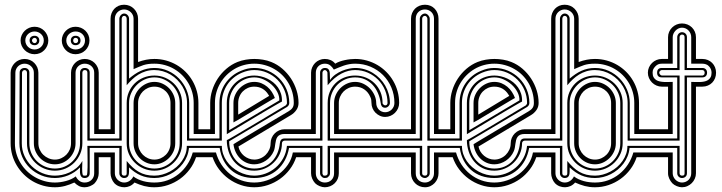

<svg xmlns="http://www.w3.org/2000/svg" viewBox="-20 -791 3050 811"><path d="M211.9 0Q186.3 0 162.5 -6.7Q138.7 -13.4 117.9 -25.5Q97.2 -37.6 80.1 -54.7Q63 -71.8 50.7 -92.4Q38.3 -113 31.6 -136.7Q24.9 -160.4 24.9 -186V-483.9Q24.9 -495.8 29.7 -506.5Q34.4 -517.1 42.5 -525Q50.5 -533 61.3 -537.5Q72 -542 84 -542Q95.9 -542 106.6 -537.5Q117.2 -533 125 -525Q132.8 -517.1 137.5 -506.5Q142.1 -495.8 142.1 -483.9V-186Q142.1 -171.6 147.7 -159.1Q153.3 -146.5 162.8 -137.2Q172.4 -127.9 185.1 -122.4Q197.8 -116.9 211.9 -116.9Q226.1 -116.9 238.5 -122.6Q251 -128.2 260.3 -137.6Q269.5 -147 274.8 -159.5Q280 -172.1 280 -186V-483.9Q280 -495.8 284.5 -506.5Q289.1 -517.1 297 -525Q304.9 -533 315.4 -537.5Q325.9 -542 337.9 -542Q349.9 -542 360.6 -537.6Q371.3 -533.2 379.4 -525.4Q387.5 -517.6 392.2 -507Q397 -496.3 397 -483.9V-245.1H424.6V-225.1H377.9V-483.9Q377.9 -492.7 374.8 -499.6Q371.6 -506.6 366.2 -511.6Q360.8 -516.6 353.5 -519.3Q346.2 -522 337.9 -522Q330.1 -522 323 -519.2Q315.9 -516.4 310.5 -511.2Q305.2 -506.1 302.1 -499.1Q299.1 -492.2 299.1 -483.9V-186Q299.1 -168.5 292.4 -152.2Q285.6 -136 273.9 -123.8Q262.2 -111.6 246.2 -104.2Q230.2 -96.9 211.9 -96.9Q193.4 -96.9 177.1 -104.1Q160.9 -111.3 148.9 -123.5Q137 -135.7 130 -151.9Q123 -168 123 -186V-483.9Q123 -492.2 119.9 -499.1Q116.7 -506.1 111.3 -511.2Q106 -516.4 98.9 -519.2Q91.8 -522 84 -522Q76.2 -522 69.1 -519.2Q62 -516.4 56.6 -511.2Q51.3 -506.1 48.1 -499.1Q44.9 -492.2 44.9 -483.9L43 -186Q43 -163.1 49.2 -142Q55.4 -120.8 66.7 -102.3Q77.9 -83.7 93.5 -68.6Q109.1 -53.5 127.9 -42.7Q146.7 -32 168 -26Q189.2 -20 211.9 -20Q222.9 -20 234.7 -21.6Q246.6 -23.2 258.3 -26.4Q270 -29.5 280.8 -34.4Q291.5 -39.3 300 -45.9Q306.2 -33.9 315.3 -27Q324.5 -20 337.9 -20Q346.2 -20 353.5 -22.8Q360.8 -25.6 366.2 -30.8Q371.6 -35.9 374.8 -43.1Q377.9 -50.3 377.9 -59.1V-147H424.6V-127H397V-59.1Q397 -47.6 392.2 -36.5Q387.5 -25.4 379.9 -17.1Q376.2 -13.4 371.2 -10.3Q366.2 -7.1 360.6 -4.8Q355 -2.4 349.1 -1.2Q343.3 0 337.9 0Q323.7 0 313.7 -5.1Q303.7 -10.3 293.9 -20Q283.9 -15.6 274.2 -11.8Q264.4 -8.1 254.5 -5.5Q244.6 -2.9 234.1 -1.5Q223.6 0 211.9 0ZM211.9 -39.1Q181.2 -39.1 153.9 -50.4Q126.7 -61.8 106.2 -81.5Q85.7 -101.3 73.9 -128.2Q62 -155 62 -186L63 -483.9Q63 -493.9 69 -498.9Q75 -503.9 84 -503.9Q93 -503.9 98.5 -498.5Q104 -493.2 104 -483.9V-186Q104 -163.6 112.5 -144Q121.1 -124.5 135.9 -110.1Q150.6 -95.7 170.3 -87.4Q189.9 -79.1 211.9 -79.1Q234.1 -79.1 253.4 -87.5Q272.7 -95.9 287.1 -110.5Q301.5 -125 309.8 -144.4Q318.1 -163.8 318.1 -186V-483.9Q318.1 -493.2 323.5 -498.5Q328.9 -503.9 337.9 -503.9Q347.2 -503.9 353 -498.9Q358.9 -493.9 358.9 -483.9V-206.1H424.6V-197H349.1V-483.9Q349.1 -495.1 337.9 -495.1Q333.5 -495.1 330.7 -491.8Q327.9 -488.5 327.9 -483.9V-186Q327.9 -162.1 318.7 -141Q309.6 -119.9 293.8 -104.1Q278.1 -88.4 257 -79.2Q235.8 -70.1 211.9 -70.1Q188 -70.1 166.5 -79.1Q145 -88.1 128.9 -103.8Q112.8 -119.4 103.4 -140.5Q94 -161.6 94 -186V-483.9Q94 -488.5 91.3 -491.8Q88.6 -495.1 84 -495.1Q79.3 -495.1 76.2 -491.5Q73 -487.8 73 -483.9L72 -186Q72 -157.2 83.5 -132.2Q95 -107.2 114.3 -88.7Q133.5 -70.3 158.8 -59.7Q184.1 -49.1 211.9 -49.1Q225.1 -49.1 241.1 -52.1Q257.1 -55.2 272.9 -62.4Q288.8 -69.6 303.3 -81.5Q317.9 -93.5 327.9 -111.1Q327.9 -104.7 327.5 -96.6Q327.1 -88.4 327 -80.2Q326.9 -72 327.5 -64.3Q328.1 -56.6 330.1 -51Q332.3 -49.6 334 -49.3Q335.7 -49.1 337.9 -49.1Q340.3 -49.1 342.5 -49.3Q344.7 -49.6 346.9 -51Q348.1 -54.4 348.9 -63.5Q349.6 -72.5 349.9 -84.5Q350.1 -96.4 350 -110Q349.9 -123.5 349.7 -136.2Q349.6 -148.9 349.4 -159.2Q349.1 -169.4 349.1 -175H424.6V-166H358.9V-59.1Q358.9 -50 353 -44.6Q347.2 -39.1 337.9 -39.1Q328.6 -39.1 324.3 -43.8Q320.1 -48.6 318.7 -55.5Q317.4 -62.5 317.7 -70.3Q318.1 -78.1 318.1 -84Q307.1 -72.8 294.4 -64.3Q281.7 -55.9 268.1 -50.3Q254.4 -44.7 240.1 -41.9Q225.8 -39.1 211.9 -39.1ZM357.9 -620.1Q357.9 -607.7 353.3 -597Q348.6 -586.4 340.6 -578.6Q332.5 -570.8 321.8 -566.4Q311 -562 299.1 -562Q287.1 -562 276.5 -566.5Q265.9 -571 258.1 -579Q250.2 -586.9 245.6 -597.4Q241 -607.9 241 -620.1Q241 -632.1 245.6 -642.6Q250.2 -653.1 258.1 -661Q265.9 -668.9 276.5 -673.5Q287.1 -678 299.1 -678Q311 -678 321.8 -673.6Q332.5 -669.2 340.6 -661.4Q348.6 -653.6 353.3 -643.1Q357.9 -632.6 357.9 -620.1ZM184.1 -620.1Q184.1 -607.9 179.4 -597.4Q174.8 -586.9 167 -579Q159.2 -571 148.6 -566.5Q137.9 -562 126 -562Q114 -562 103.3 -566.5Q92.5 -571 84.5 -579Q76.4 -586.9 71.7 -597.4Q66.9 -607.9 66.9 -620.1Q66.9 -632.1 71.7 -642.6Q76.4 -653.1 84.5 -661Q92.5 -668.9 103.3 -673.5Q114 -678 126 -678Q137.9 -678 148.6 -673.5Q159.2 -668.9 167 -661Q174.8 -653.1 179.4 -642.6Q184.1 -632.1 184.1 -620.1ZM339.1 -620.1Q339.1 -628.7 335.9 -635.6Q332.8 -642.6 327.3 -647.6Q321.8 -652.6 314.6 -655.3Q307.4 -658 299.1 -658Q291.3 -658 284.2 -655.2Q277.1 -652.3 271.7 -647.3Q266.4 -642.3 263.2 -635.4Q260 -628.4 260 -620.1Q260 -611.8 263.2 -604.9Q266.4 -597.9 271.7 -592.8Q277.1 -587.6 284.2 -584.8Q291.3 -582 299.1 -582Q307.4 -582 314.6 -584.7Q321.8 -587.4 327.3 -592.4Q332.8 -597.4 335.9 -604.4Q339.1 -611.3 339.1 -620.1ZM165 -620.1Q165 -628.4 161.9 -635.4Q158.7 -642.3 153.3 -647.3Q147.9 -652.3 140.9 -655.2Q133.8 -658 126 -658Q118.2 -658 111.1 -655.2Q104 -652.3 98.6 -647.3Q93.3 -642.3 90.1 -635.4Q86.9 -628.4 86.9 -620.1Q86.9 -611.8 90.1 -604.9Q93.3 -597.9 98.6 -592.8Q104 -587.6 111.1 -584.8Q118.2 -582 126 -582Q133.8 -582 140.9 -584.8Q147.9 -587.6 153.3 -592.8Q158.7 -597.9 161.9 -604.9Q165 -611.8 165 -620.1ZM320.1 -620.1Q320.1 -610.1 314.1 -605.1Q308.1 -600.1 299.1 -600.1Q290 -600.1 284.5 -605.5Q279.1 -610.8 279.1 -620.1Q279.1 -629.2 284.5 -634.5Q290 -639.9 299.1 -639.9Q308.1 -639.9 314.1 -634.9Q320.1 -629.9 320.1 -620.1ZM146 -620.1Q146 -610.8 140.5 -605.5Q135 -600.1 126 -600.1Q116.9 -600.1 111 -605.1Q105 -610.1 105 -620.1Q105 -629.9 111 -634.9Q116.9 -639.9 126 -639.9Q135 -639.9 140.5 -634.5Q146 -629.2 146 -620.1ZM310.1 -620.1Q310.1 -625.2 307.1 -628.2Q304.2 -631.1 299.1 -631.1Q294.4 -631.1 291.7 -627.8Q289.1 -624.5 289.1 -620.1Q289.1 -615.5 291.7 -612.2Q294.4 -608.9 299.1 -608.9Q304.2 -608.9 307.1 -611.8Q310.1 -614.7 310.1 -620.1ZM136 -620.1Q136 -624.5 133.3 -627.8Q130.6 -631.1 126 -631.1Q121.6 -631.1 118.3 -627.4Q115 -623.8 115 -620.1Q115 -616.2 118.3 -612.5Q121.6 -608.9 126 -608.9Q130.6 -608.9 133.3 -612.2Q136 -615.5 136 -620.1Z M749 -186Q749 -162.1 739.6 -141Q730.2 -119.9 714.2 -104.1Q698.2 -88.4 677 -79.2Q655.8 -70.1 632.1 -70.1Q608.2 -70.1 586.8 -79.1Q565.4 -88.1 549.6 -103.8Q533.7 -119.4 524.4 -140.5Q515.1 -161.6 515.1 -186V-356Q515.1 -380.9 524.2 -402Q533.2 -423.1 549 -438.7Q564.7 -454.3 586.1 -463.1Q607.4 -471.9 632.1 -471.9Q656 -471.9 677.2 -462.9Q698.5 -453.9 714.5 -438.2Q730.5 -422.6 739.7 -401.5Q749 -380.4 749 -356ZM739 -356Q739 -377.7 730.5 -397.3Q721.9 -417 707.3 -431.8Q692.6 -446.5 673.2 -455.3Q653.8 -464.1 632.1 -464.1Q610.4 -464.1 590.9 -455.2Q571.5 -446.3 556.9 -431.4Q542.2 -416.5 533.7 -397Q525.1 -377.4 525.1 -356V-186Q525.1 -163.8 533.6 -144.4Q542 -125 556.5 -110.5Q571 -95.9 590.5 -87.5Q609.9 -79.1 632.1 -79.1Q654.3 -79.1 673.7 -87.5Q693.1 -95.9 707.6 -110.5Q722.2 -125 730.6 -144.4Q739 -163.8 739 -186ZM720.2 -186Q720.2 -167.7 712.9 -151.5Q705.6 -135.3 693.4 -123.2Q681.2 -111.1 665.3 -104Q649.4 -96.9 632.1 -96.9Q613.8 -96.9 597.7 -104.1Q581.5 -111.3 569.7 -123.5Q557.9 -135.7 551 -151.9Q544.2 -168 544.2 -186V-356Q544.2 -374.3 551.5 -390.5Q558.8 -406.7 570.9 -418.8Q583 -430.9 598.9 -438Q614.7 -445.1 632.1 -445.1Q650.4 -445.1 666.5 -437.6Q682.6 -430.2 694.6 -417.8Q706.5 -405.5 713.4 -389.4Q720.2 -373.3 720.2 -356ZM700.2 -356Q700.2 -370.1 695.1 -382.8Q689.9 -395.5 680.8 -404.8Q671.6 -414.1 659.2 -419.6Q646.7 -425 632.1 -425Q617.9 -425 605.3 -419.6Q592.8 -414.1 583.5 -404.8Q574.2 -395.5 568.7 -382.8Q563.2 -370.1 563.2 -356V-186Q563.2 -171.6 568.7 -159.1Q574.2 -146.5 583.5 -137.2Q592.8 -127.9 605.3 -122.4Q617.9 -116.9 632.1 -116.9Q646.2 -116.9 658.7 -122.4Q671.1 -127.9 680.4 -137.2Q689.7 -146.5 694.9 -159.1Q700.2 -171.6 700.2 -186ZM798.1 -225.1V-356Q798.1 -378.9 792.2 -400.1Q786.4 -421.4 775.5 -439.8Q764.6 -458.3 749.5 -473.4Q734.4 -488.5 715.9 -499.4Q697.5 -510.3 676.3 -516.1Q655 -522 632.1 -522Q616.7 -522 606.1 -520.5Q595.5 -519 586.2 -516.1Q576.9 -513.2 567.3 -508.9Q557.6 -504.6 544.2 -499V-711.9Q544.2 -720.2 541 -727.3Q537.8 -734.4 532.3 -739.6Q526.9 -744.9 519.7 -747.9Q512.5 -751 504.2 -751Q495.8 -751 488.8 -747.9Q481.7 -744.9 476.4 -739.6Q471.2 -734.4 468.1 -727.3Q465.1 -720.2 465.1 -711.9V-225.1H395V-245.1H447V-711.9Q447 -724.4 451.2 -735.1Q455.3 -745.8 462.9 -753.9Q470.5 -762 481 -766.5Q491.5 -771 504.2 -771Q516.6 -771 527.3 -766.5Q538.1 -762 546 -753.9Q554 -745.8 558.6 -735.1Q563.2 -724.4 563.2 -711.9V-529.1Q579.8 -535.2 596.9 -538.6Q614 -542 632.1 -542Q657.7 -542 681.5 -535.4Q705.3 -528.8 726.1 -516.7Q746.8 -504.6 763.8 -487.7Q780.8 -470.7 792.8 -450Q804.9 -429.2 811.5 -405.4Q818.1 -381.6 818.1 -356V-245.1H870.1V-225.1ZM484.1 -206.1V-711.9Q484.1 -715.6 485.7 -719.5Q487.3 -723.4 490 -726.6Q492.7 -729.7 496.3 -731.8Q500 -733.9 504.2 -733.9Q508.5 -733.9 512.5 -732.1Q516.4 -730.2 519.2 -727.1Q522 -723.9 523.6 -720Q525.1 -716.1 525.1 -711.9V-459Q537.1 -469.2 549.3 -477.5Q561.5 -485.8 574.5 -491.7Q587.4 -497.6 601.7 -500.7Q616 -503.9 632.1 -503.9Q662.8 -503.9 689.7 -491.8Q716.6 -479.7 736.3 -459.2Q756.1 -438.7 767.6 -412Q779.1 -385.3 779.1 -356V-206.1H870.1V-197H770V-356Q770 -375 764.9 -392.7Q759.8 -410.4 750.5 -425.8Q741.2 -441.2 728.4 -454Q715.6 -466.8 700.3 -476Q685.1 -485.1 667.7 -490.1Q650.4 -495.1 632.1 -495.1Q612.5 -495.1 595.9 -490Q579.3 -484.9 565.1 -476.2Q550.8 -467.5 538.5 -455.8Q526.1 -444.1 515.1 -430.9V-711.9Q515.1 -716.6 512.3 -720.3Q509.5 -724.1 504.2 -724.1Q499.5 -724.1 496.8 -720Q494.1 -715.8 494.1 -711.9V-197H395V-206.1ZM870.1 -127H808.1Q798.8 -98.9 781.2 -75.6Q763.7 -52.2 740.4 -35.4Q717 -18.6 689.3 -9.3Q661.6 0 632.1 0Q620.1 0 609.6 -1.3Q599.1 -2.7 589 -5.2Q578.9 -7.8 569 -11.5Q559.1 -15.1 548.1 -20Q539.8 -10.3 528.7 -5.2Q517.6 -0.2 505.9 0Q494.1 0.2 482.9 -4Q471.7 -8.3 463.1 -17.1Q455.6 -25.4 451.3 -36.9Q447 -48.3 447 -59.1V-127H395V-147H465.1V-59.1Q465.1 -51.3 468.3 -44.2Q471.4 -37.1 476.8 -31.7Q482.2 -26.4 489.3 -23.2Q496.3 -20 504.2 -20Q517.8 -20 528.2 -27.7Q538.6 -35.4 543.2 -45.9Q552.2 -38.8 563 -33.9Q573.7 -29.1 585.3 -25.9Q596.9 -22.7 608.9 -21.4Q620.8 -20 632.1 -20Q661.4 -20 687.4 -29.4Q713.4 -38.8 734.5 -55.7Q755.6 -72.5 771 -95.8Q786.4 -119.1 794.2 -147H870.1ZM778.1 -166Q776.4 -147.2 769.7 -130.6Q762.9 -114 752.3 -99.9Q741.7 -85.7 728 -74.5Q714.4 -63.2 698.7 -55.3Q683.1 -47.4 666.1 -43.2Q649.2 -39.1 632.1 -39.1Q599.9 -39.1 574.1 -50.3Q548.3 -61.5 525.1 -84V-68.1Q525.1 -62.5 524.4 -57.3Q523.7 -52 521.5 -48Q519.3 -43.9 515.1 -41.5Q511 -39.1 504.2 -39.1Q495.8 -39.1 490 -44.9Q484.1 -50.8 484.1 -59.1V-166H395V-175H494.1V-59.1Q494.1 -54.4 496.8 -51.8Q499.5 -49.1 504.2 -49.1Q509.5 -49.1 512.3 -51Q515.1 -53 515.1 -59.1V-111.1Q527.6 -95.9 539.9 -84.5Q552.2 -73 566.2 -65.1Q580.1 -57.1 596.2 -53.1Q612.3 -49.1 632.1 -49.1Q648.4 -49.1 665.2 -53.6Q681.9 -58.1 697.1 -66.2Q712.4 -74.2 725.6 -85.7Q738.8 -97.2 748.5 -111.2Q758.3 -125.2 763.8 -141.4Q769.3 -157.5 769 -175H870.1V-166Z M938 -356Q938 -380.9 947 -402Q956.1 -423.1 971.7 -438.7Q987.3 -454.3 1008.4 -463.1Q1029.5 -471.9 1054 -471.9Q1067.4 -471.9 1081.5 -468.6Q1095.7 -465.3 1109 -459Q1122.3 -452.6 1133.9 -443.2Q1145.5 -433.8 1154.1 -421.6Q1162.6 -409.4 1167.1 -394.4Q1171.6 -379.4 1170.9 -362.1Q1170.4 -362.1 1160.8 -356.6Q1151.1 -351.1 1135.7 -342.2Q1120.4 -333.3 1100.7 -321.7Q1081.1 -310.1 1060.2 -297.6Q1039.3 -285.2 1018.9 -272.9Q998.5 -260.7 981.7 -250.7Q964.8 -240.7 953.1 -233.5Q941.4 -226.3 938 -224.1ZM867.9 -245.1V-356Q867.9 -383.1 876.3 -409.7Q884.8 -436.3 899.9 -459.4Q915 -482.4 936.3 -500.6Q957.5 -518.8 982.9 -529.1Q999.8 -535.9 1018.2 -538.9Q1036.6 -542 1054 -542Q1072.3 -542 1090.8 -538.9Q1109.4 -535.9 1126 -529.1Q1151.6 -518.8 1172.7 -500.6Q1193.8 -482.4 1209 -459.4Q1224.1 -436.3 1232.5 -409.7Q1241 -383.1 1241 -356Q1241 -339.4 1231.8 -326.3Q1222.7 -313.2 1209 -304.9L987.1 -172.1Q989.3 -160.4 995.5 -150.4Q1001.7 -140.4 1010.7 -132.9Q1019.8 -125.5 1030.9 -121.2Q1042 -116.9 1054 -116.9Q1067.4 -116.9 1080 -122.2Q1092.5 -127.4 1102.1 -136.8Q1111.6 -146.2 1117.3 -158.8Q1123 -171.4 1123 -186Q1123 -198 1127.7 -208.7Q1132.3 -219.5 1140.4 -227.5Q1148.4 -235.6 1159.2 -240.4Q1169.9 -245.1 1182.1 -245.1H1280.3V-225.1H1182.1Q1170.2 -225.1 1163 -221.7Q1155.8 -218.3 1151.7 -212.5Q1147.7 -206.8 1145.9 -199.3Q1144 -191.9 1142.9 -183.8Q1141.8 -175.8 1140.5 -167.5Q1139.2 -159.2 1136 -152.1Q1130.9 -140.1 1122.3 -130Q1113.8 -119.9 1102.9 -112.5Q1092 -105.2 1079.6 -101.1Q1067.1 -96.9 1054 -96.9Q1036.4 -96.9 1021.2 -103.5Q1006.1 -110.1 994.6 -121.5Q983.2 -132.8 975.7 -148.3Q968.3 -163.8 966.1 -181.9Q966.3 -182.1 967.2 -182.6Q968 -183.1 971.1 -184.9Q974.1 -186.8 980.2 -190.6Q986.3 -194.3 997.3 -200.9Q1008.3 -207.5 1025.1 -217.5Q1042 -227.5 1066.3 -242.1Q1090.6 -256.6 1123.3 -276.1Q1156 -295.7 1199 -321Q1209.7 -327.1 1215.3 -335.2Q1220.9 -343.3 1220.9 -356Q1220.9 -379.2 1215 -400.5Q1209 -421.9 1198.1 -440.3Q1187.3 -458.7 1172 -473.9Q1156.7 -489 1138.2 -499.6Q1119.6 -510.3 1098.3 -516.1Q1076.9 -522 1054 -522Q1031 -522 1009.8 -516.1Q988.5 -510.3 970.1 -499.4Q951.7 -488.5 936.5 -473.4Q921.4 -458.3 910.5 -439.8Q899.7 -421.4 893.8 -400.1Q887.9 -378.9 887.9 -356V-225.1H834V-245.1ZM1159.9 -366.9Q1160.4 -385 1151.2 -402.5Q1142.1 -419.9 1127 -433.6Q1111.8 -447.3 1092.7 -455.7Q1073.5 -464.1 1054 -464.1Q1032 -464.1 1012.6 -455.3Q993.2 -446.5 978.9 -431.8Q964.6 -417 956.3 -397.3Q948 -377.7 948 -356V-241ZM966.1 -356Q966.1 -374.3 973.4 -390.5Q980.7 -406.7 992.8 -418.8Q1004.9 -430.9 1020.8 -438Q1036.6 -445.1 1054 -445.1Q1070.1 -445.1 1083.9 -439.5Q1097.7 -433.8 1108.8 -424.6Q1119.9 -415.3 1128.1 -402.8Q1136.2 -390.4 1141.1 -377Q1140.6 -376.7 1139.3 -376.1Q1137.9 -375.5 1133.1 -372.7Q1128.2 -369.9 1118.3 -364Q1108.4 -358.2 1090.8 -347.7Q1073.2 -337.2 1046.5 -321.2Q1019.8 -305.2 981 -282Q977.3 -279.8 973.5 -278.1Q969.7 -276.4 966.1 -273.9ZM907 -206.1V-356Q907 -378.9 913.3 -399.8Q919.7 -420.7 931.5 -438.2Q943.4 -455.8 960.2 -469.6Q977.1 -483.4 998 -491.9Q1012.5 -498 1025.6 -501Q1038.8 -503.9 1054 -503.9Q1084.7 -503.9 1111.7 -492.3Q1138.7 -480.7 1158.7 -460.7Q1178.7 -440.7 1190.3 -413.7Q1201.9 -386.7 1201.9 -356Q1201.9 -350.8 1199.2 -346.4Q1196.5 -342 1192.1 -339.1L948 -194.1Q948 -168.9 956.3 -147.8Q964.6 -126.7 978.9 -111.5Q993.2 -96.2 1012.6 -87.6Q1032 -79.1 1054 -79.1Q1077.9 -79.1 1096.9 -87.4Q1116 -95.7 1129.8 -110.1Q1143.6 -124.5 1151.7 -144Q1159.9 -163.6 1162.1 -186Q1162.8 -195.1 1167.5 -200.6Q1172.1 -206.1 1182.1 -206.1H1280.3V-197H1182.1Q1177.5 -197 1174.2 -193.7Q1170.9 -190.4 1170.9 -186Q1170.9 -161.6 1161.4 -140.5Q1151.9 -119.4 1135.7 -103.8Q1119.6 -88.1 1098.4 -79.1Q1077.1 -70.1 1054 -70.1Q1025.4 -70.1 1003.8 -81.1Q982.2 -92 967.5 -110.1Q952.9 -128.2 945.4 -151.4Q938 -174.6 938 -199Q938.7 -199 949.1 -204.8Q959.5 -210.7 976 -220.3Q992.4 -230 1013.5 -242.6Q1034.7 -255.1 1056.9 -268.3Q1079.1 -281.5 1101 -294.6Q1122.8 -307.6 1140.7 -318.4Q1158.7 -329.1 1171 -336.5Q1183.3 -344 1187 -345.9Q1189.2 -349.1 1190.7 -350.7Q1192.1 -352.3 1192.1 -356Q1192.1 -384.5 1181.4 -409.8Q1170.7 -435.1 1152 -454Q1133.3 -472.9 1108 -484Q1082.8 -495.1 1054 -495.1Q1040.5 -495.1 1027.7 -492.2Q1014.9 -489.3 1002 -483.9Q982.4 -475.6 966.7 -462.6Q950.9 -449.7 939.9 -433.1Q929 -416.5 923 -397Q917 -377.4 917 -356V-197H834V-206.1ZM892.1 -147Q899.9 -119.1 915.3 -95.8Q930.7 -72.5 951.7 -55.7Q972.7 -38.8 998.7 -29.4Q1024.7 -20 1054 -20Q1081.1 -20 1107.9 -29.2Q1134.8 -38.3 1157.2 -55.1Q1179.7 -71.8 1195.8 -95.1Q1211.9 -118.4 1217 -147H1280.3V-127H1231Q1221.7 -98.9 1204 -75.6Q1186.3 -52.2 1162.8 -35.4Q1139.4 -18.6 1111.5 -9.3Q1083.5 0 1054 0Q1024.7 0 997.1 -9.4Q969.5 -18.8 946.2 -35.6Q922.9 -52.5 905.2 -75.8Q887.5 -99.1 877.9 -127H834V-147ZM1116.9 -386 1113 -392.1Q1103.3 -408 1088.1 -416.5Q1073 -425 1054 -425Q1039.3 -425 1027 -419.6Q1014.6 -414.1 1005.5 -404.8Q996.3 -395.5 991.2 -382.8Q986.1 -370.1 986.1 -356V-306.9ZM1200.9 -166Q1195.8 -137.5 1183.2 -114.1Q1170.7 -90.8 1151.9 -74.1Q1133.1 -57.4 1108.3 -48.2Q1083.5 -39.1 1054 -39.1Q1024.4 -39.1 999.5 -47.7Q974.6 -56.4 955.8 -72.9Q937 -89.4 924.7 -112.8Q912.4 -136.2 908 -166H834V-175H917Q917 -157 922.5 -140.6Q928 -124.3 937.6 -110.4Q947.3 -96.4 960.3 -85.1Q973.4 -73.7 988.6 -65.7Q1003.9 -57.6 1020.5 -53.3Q1037.1 -49.1 1054 -49.1Q1077.9 -49.1 1101.3 -57.7Q1124.8 -66.4 1143.9 -82.8Q1163.1 -99.1 1176.1 -122.4Q1189.2 -145.8 1192.1 -175H1280.3V-166Z M1260.5 -206.1H1332V-483.9Q1332 -492.4 1337.9 -498.2Q1343.8 -503.9 1352.1 -503.9Q1363.3 -503.9 1367.8 -498Q1372.3 -492.2 1373 -482.9Q1373.8 -476.3 1373.5 -467.7Q1373.3 -459 1374 -452.9Q1383.1 -466.3 1396.6 -476.1Q1410.2 -485.8 1425 -491.9Q1439.9 -498 1454.5 -501Q1469 -503.9 1480 -503.9Q1500.7 -503.9 1519.7 -498.4Q1538.6 -492.9 1554.9 -482.9Q1571.3 -472.9 1584.6 -459.2Q1597.9 -445.6 1607.3 -429.1Q1616.7 -412.6 1621.8 -394Q1627 -375.5 1627 -356Q1627 -352.3 1625.2 -348.6Q1623.5 -345 1620.7 -342.2Q1617.9 -339.4 1614.3 -337.6Q1610.6 -335.9 1606.9 -335.9Q1601.8 -335.9 1598.3 -337.6Q1594.7 -339.4 1592.7 -342.2Q1590.6 -345 1589.5 -348.6Q1588.4 -352.3 1588.1 -356Q1584.7 -378.4 1576.2 -398.2Q1567.6 -418 1554 -432.6Q1540.3 -447.3 1521.7 -455.7Q1503.2 -464.1 1480 -464.1Q1457.5 -464.1 1438.1 -455.6Q1418.7 -447 1404.4 -432.3Q1390.1 -417.5 1382.1 -397.8Q1374 -378.2 1374 -356V-206.1H1697.8V-197H1364V-356Q1364 -381.1 1372.7 -402.3Q1381.3 -423.6 1396.9 -439.1Q1412.4 -454.6 1433.6 -463.3Q1454.8 -471.9 1480 -471.9Q1504.9 -471.9 1526 -463.1Q1547.1 -454.3 1562.7 -438.7Q1578.4 -423.1 1587.2 -402Q1595.9 -380.9 1595.9 -356Q1595.9 -354 1597.2 -352.3Q1598.4 -350.6 1600 -349.1Q1601.6 -347.7 1603.5 -346.8Q1605.5 -345.9 1606.9 -345.9Q1611.6 -345.9 1614.3 -348.8Q1616.9 -351.6 1616.9 -356Q1616.9 -384.5 1606.4 -409.8Q1595.9 -435.1 1577.4 -454Q1558.8 -472.9 1533.8 -484Q1508.8 -495.1 1480 -495.1Q1466.1 -495.1 1451.7 -491.6Q1437.3 -488 1422.5 -480.3Q1407.7 -472.7 1392.9 -460.4Q1378.2 -448.2 1364 -430.9L1363 -485.1Q1360.1 -491.7 1357.2 -493.4Q1354.2 -495.1 1352.1 -495.1Q1348.1 -495.1 1345.1 -491.5Q1342 -487.8 1342 -483.9V-197H1260.5ZM1697.8 -166H1374V-59.1Q1374 -55.2 1372.1 -50.9Q1370.1 -46.6 1366.9 -44.9Q1364.7 -41.3 1360.7 -40.2Q1356.7 -39.1 1352.1 -39.1Q1348.1 -39.1 1344.7 -40.5Q1341.3 -42 1339.1 -44.9Q1335.9 -46.6 1334 -50.9Q1332 -55.2 1332 -59.1V-166H1260.5V-175H1342V-59.1Q1342 -56.6 1343.1 -54.9Q1344.2 -53.2 1345 -51Q1346.4 -49.6 1348.5 -49.3Q1350.6 -49.1 1352.1 -49.1Q1356.7 -49.1 1360.4 -51.4Q1364 -53.7 1364 -59.1V-175H1697.8ZM1697.8 -245.1V-225.1H1391.1V-356Q1391.1 -374 1398.3 -390.1Q1405.5 -406.2 1417.6 -418.5Q1429.7 -430.7 1445.8 -437.9Q1461.9 -445.1 1480 -445.1Q1498 -445.1 1514.2 -437.5Q1530.3 -429.9 1542.5 -417.4Q1554.7 -404.8 1561.9 -388.8Q1569.1 -372.8 1569.1 -356Q1569.1 -348.1 1571.9 -341.1Q1574.7 -334 1579.7 -328.6Q1584.7 -323.2 1591.7 -320.1Q1598.6 -316.9 1606.9 -316.9Q1614.7 -316.9 1621.8 -319.9Q1628.9 -323 1634.3 -328.2Q1639.6 -333.5 1642.8 -340.6Q1646 -347.7 1646 -356Q1646 -390.9 1633.2 -421.1Q1620.4 -451.4 1597.9 -473.9Q1575.4 -496.3 1545.2 -509.2Q1514.9 -522 1480 -522Q1466.6 -522 1454.8 -519.8Q1443.1 -517.6 1432.4 -514Q1421.6 -510.5 1411.3 -506Q1400.9 -501.5 1390.1 -497.1Q1383.3 -508.3 1374.5 -515.1Q1365.7 -522 1352.1 -522Q1343.8 -522 1336.8 -519.2Q1329.8 -516.4 1324.7 -511.2Q1319.6 -506.1 1316.8 -499.1Q1314 -492.2 1314 -483.9V-225.1H1260.5V-245.1H1293.9V-483.9Q1293.9 -495.8 1298.6 -506.5Q1303.2 -517.1 1311 -525Q1318.8 -533 1329.5 -537.5Q1340.1 -542 1352.1 -542Q1365 -542 1376.3 -537.2Q1387.7 -532.5 1396 -522Q1403.8 -527.1 1414.4 -530.9Q1425 -534.7 1436.5 -537.1Q1448 -539.6 1459.4 -540.8Q1470.7 -542 1480 -542Q1505.6 -542 1529.4 -535.3Q1553.2 -528.6 1574 -516.5Q1594.7 -504.4 1611.7 -487.3Q1628.7 -470.2 1640.7 -449.6Q1652.8 -429 1659.4 -405.2Q1666 -381.3 1666 -356Q1666 -344 1661.3 -333.3Q1656.5 -322.5 1648.4 -314.5Q1640.4 -306.4 1629.6 -301.8Q1618.9 -297.1 1606.9 -297.1Q1595 -297.1 1584.5 -302Q1574 -306.9 1566 -314.9Q1558.1 -323 1553.6 -333.6Q1549.1 -344.2 1549.1 -356Q1549.1 -362.8 1548.1 -369.4Q1547.1 -376 1543.9 -382.1Q1535.6 -401.6 1518.8 -413.3Q1502 -425 1480 -425Q1465.8 -425 1453.2 -419.6Q1440.7 -414.1 1431.4 -404.8Q1422.1 -395.5 1416.6 -382.8Q1411.1 -370.1 1411.1 -356V-245.1ZM1697.8 -147V-127H1411.1V-59.1Q1411.1 -46.9 1406.7 -36.1Q1402.3 -25.4 1394 -17.1Q1385.7 -8.8 1374.5 -4.4Q1363.3 0 1352.1 0Q1341.6 0 1330.1 -4.8Q1318.6 -9.5 1311 -17.1Q1303.5 -25.4 1298.7 -36.5Q1293.9 -47.6 1293.9 -59.1V-127H1260.5V-147H1314V-59.1Q1314 -50.8 1316.8 -43.7Q1319.6 -36.6 1324.7 -31.4Q1329.8 -26.1 1336.8 -23.1Q1343.8 -20 1352.1 -20Q1360.6 -20 1367.8 -22.8Q1375 -25.6 1380.1 -30.8Q1385.3 -35.9 1388.2 -43.1Q1391.1 -50.3 1391.1 -59.1V-147Z M1753.2 -206.1V-711.9Q1753.2 -716.1 1755 -720Q1756.8 -723.9 1760 -727.1Q1763.2 -730.2 1767.1 -732.1Q1771 -733.9 1775.1 -733.9Q1778.8 -733.9 1782.5 -731.8Q1786.1 -729.7 1788.9 -726.6Q1791.7 -723.4 1793.5 -719.5Q1795.2 -715.6 1795.2 -711.9V-206.1H1860.6V-197H1785.2V-711.9Q1785.2 -715.8 1782.1 -720Q1779.1 -724.1 1775.1 -724.1Q1769.8 -724.1 1766.5 -720.3Q1763.2 -716.6 1763.2 -711.9V-197H1687.7V-206.1ZM1795.2 -166V-59.1Q1795.2 -54.9 1793.3 -51.3Q1791.5 -47.6 1788.6 -44.9Q1785.6 -42.2 1782.1 -40.6Q1778.6 -39.1 1775.1 -39.1Q1771 -39.1 1767.1 -40.5Q1763.2 -42 1760 -44.6Q1756.8 -47.1 1755 -50.9Q1753.2 -54.7 1753.2 -59.1V-166H1687.7V-175H1763.2V-59.1Q1763.2 -53.7 1766.8 -51.4Q1770.5 -49.1 1775.1 -49.1Q1780.5 -49.1 1782.8 -52.1Q1785.2 -55.2 1785.2 -59.1V-175H1860.6V-166ZM1716.1 -245.1V-711.9Q1716.1 -724.6 1720.6 -735.5Q1725.1 -746.3 1732.9 -754.3Q1740.7 -762.2 1751.6 -766.6Q1762.5 -771 1775.1 -771Q1787.8 -771 1798.3 -766.5Q1808.8 -762 1816.4 -753.9Q1824 -745.8 1828.1 -735.1Q1832.3 -724.4 1832.3 -711.9V-245.1H1860.6V-225.1H1813.2V-711.9Q1813.2 -720.2 1810.4 -727.3Q1807.6 -734.4 1802.5 -739.6Q1797.4 -744.9 1790.4 -747.9Q1783.4 -751 1775.1 -751Q1766.6 -751 1759.4 -748.2Q1752.2 -745.4 1747.1 -740.2Q1741.9 -735.1 1739 -727.9Q1736.1 -720.7 1736.1 -711.9V-225.1H1687.7V-245.1ZM1736.1 -147V-59.1Q1736.1 -50.3 1739 -43.1Q1741.9 -35.9 1747.1 -30.8Q1752.2 -25.6 1759.4 -22.8Q1766.6 -20 1775.1 -20Q1783.4 -20 1790.4 -23.2Q1797.4 -26.4 1802.5 -31.7Q1807.6 -37.1 1810.4 -44.2Q1813.2 -51.3 1813.2 -59.1V-147H1860.6V-127H1832.3V-59.1Q1832.3 -47.4 1828 -36.7Q1823.7 -26.1 1816 -17.9Q1808.3 -9.8 1798 -4.9Q1787.6 0 1775.1 0Q1762.7 0 1752 -4.5Q1741.2 -9 1733.3 -17.1Q1725.3 -25.1 1720.7 -35.9Q1716.1 -46.6 1716.1 -59.1V-127H1687.7V-147Z M1952.1 -356Q1952.1 -380.9 1961.2 -402Q1970.2 -423.1 1985.8 -438.7Q2001.5 -454.3 2022.6 -463.1Q2043.7 -471.9 2068.1 -471.9Q2081.5 -471.9 2095.7 -468.6Q2109.9 -465.3 2123.2 -459Q2136.5 -452.6 2148.1 -443.2Q2159.7 -433.8 2168.2 -421.6Q2176.8 -409.4 2181.3 -394.4Q2185.8 -379.4 2185.1 -362.1Q2184.6 -362.1 2174.9 -356.6Q2165.3 -351.1 2149.9 -342.2Q2134.5 -333.3 2114.9 -321.7Q2095.2 -310.1 2074.3 -297.6Q2053.5 -285.2 2033.1 -272.9Q2012.7 -260.7 1995.8 -250.7Q1979 -240.7 1967.3 -233.5Q1955.6 -226.3 1952.1 -224.1ZM1882.1 -245.1V-356Q1882.1 -383.1 1890.5 -409.7Q1898.9 -436.3 1914.1 -459.4Q1929.2 -482.4 1950.4 -500.6Q1971.7 -518.8 1997.1 -529.1Q2013.9 -535.9 2032.3 -538.9Q2050.8 -542 2068.1 -542Q2086.4 -542 2105 -538.9Q2123.5 -535.9 2140.1 -529.1Q2165.8 -518.8 2186.9 -500.6Q2208 -482.4 2223.1 -459.4Q2238.3 -436.3 2246.7 -409.7Q2255.1 -383.1 2255.1 -356Q2255.1 -339.4 2246 -326.3Q2236.8 -313.2 2223.1 -304.9L2001.2 -172.1Q2003.4 -160.4 2009.6 -150.4Q2015.9 -140.4 2024.9 -132.9Q2033.9 -125.5 2045 -121.2Q2056.2 -116.9 2068.1 -116.9Q2081.5 -116.9 2094.1 -122.2Q2106.7 -127.4 2116.2 -136.8Q2125.7 -146.2 2131.5 -158.8Q2137.2 -171.4 2137.2 -186Q2137.2 -198 2141.8 -208.7Q2146.5 -219.5 2154.5 -227.5Q2162.6 -235.6 2173.3 -240.4Q2184.1 -245.1 2196.3 -245.1H2294.4V-225.1H2196.3Q2184.3 -225.1 2177.1 -221.7Q2169.9 -218.3 2165.9 -212.5Q2161.9 -206.8 2160 -199.3Q2158.2 -191.9 2157.1 -183.8Q2156 -175.8 2154.7 -167.5Q2153.3 -159.2 2150.1 -152.1Q2145 -140.1 2136.5 -130Q2127.9 -119.9 2117.1 -112.5Q2106.2 -105.2 2093.8 -101.1Q2081.3 -96.9 2068.1 -96.9Q2050.5 -96.9 2035.4 -103.5Q2020.3 -110.1 2008.8 -121.5Q1997.3 -132.8 1989.9 -148.3Q1982.4 -163.8 1980.2 -181.9Q1980.5 -182.1 1981.3 -182.6Q1982.2 -183.1 1985.2 -184.9Q1988.3 -186.8 1994.4 -190.6Q2000.5 -194.3 2011.5 -200.9Q2022.5 -207.5 2039.3 -217.5Q2056.2 -227.5 2080.4 -242.1Q2104.7 -256.6 2137.5 -276.1Q2170.2 -295.7 2213.1 -321Q2223.9 -327.1 2229.5 -335.2Q2235.1 -343.3 2235.1 -356Q2235.1 -379.2 2229.1 -400.5Q2223.1 -421.9 2212.3 -440.3Q2201.4 -458.7 2186.2 -473.9Q2170.9 -489 2152.3 -499.6Q2133.8 -510.3 2112.4 -516.1Q2091.1 -522 2068.1 -522Q2045.2 -522 2023.9 -516.1Q2002.7 -510.3 1984.3 -499.4Q1965.8 -488.5 1950.7 -473.4Q1935.5 -458.3 1924.7 -439.8Q1913.8 -421.4 1908 -400.1Q1902.1 -378.9 1902.1 -356V-225.1H1848.1V-245.1ZM2174.1 -366.9Q2174.6 -385 2165.4 -402.5Q2156.2 -419.9 2141.1 -433.6Q2126 -447.3 2106.8 -455.7Q2087.6 -464.1 2068.1 -464.1Q2046.1 -464.1 2026.7 -455.3Q2007.3 -446.5 1993 -431.8Q1978.8 -417 1970.5 -397.3Q1962.2 -377.7 1962.2 -356V-241ZM1980.2 -356Q1980.2 -374.3 1987.5 -390.5Q1994.9 -406.7 2007 -418.8Q2019 -430.9 2034.9 -438Q2050.8 -445.1 2068.1 -445.1Q2084.2 -445.1 2098 -439.5Q2111.8 -433.8 2122.9 -424.6Q2134 -415.3 2142.2 -402.8Q2150.4 -390.4 2155.3 -377Q2154.8 -376.7 2153.4 -376.1Q2152.1 -375.5 2147.2 -372.7Q2142.3 -369.9 2132.4 -364Q2122.6 -358.2 2105 -347.7Q2087.4 -337.2 2060.7 -321.2Q2033.9 -305.2 1995.1 -282Q1991.5 -279.8 1987.7 -278.1Q1983.9 -276.4 1980.2 -273.9ZM1921.1 -206.1V-356Q1921.1 -378.9 1927.5 -399.8Q1933.8 -420.7 1945.7 -438.2Q1957.5 -455.8 1974.4 -469.6Q1991.2 -483.4 2012.2 -491.9Q2026.6 -498 2039.8 -501Q2053 -503.9 2068.1 -503.9Q2098.9 -503.9 2125.9 -492.3Q2152.8 -480.7 2172.9 -460.7Q2192.9 -440.7 2204.5 -413.7Q2216.1 -386.7 2216.1 -356Q2216.1 -350.8 2213.4 -346.4Q2210.7 -342 2206.3 -339.1L1962.2 -194.1Q1962.2 -168.9 1970.5 -147.8Q1978.8 -126.7 1993 -111.5Q2007.3 -96.2 2026.7 -87.6Q2046.1 -79.1 2068.1 -79.1Q2092 -79.1 2111.1 -87.4Q2130.1 -95.7 2143.9 -110.1Q2157.7 -124.5 2165.9 -144Q2174.1 -163.6 2176.3 -186Q2177 -195.1 2181.6 -200.6Q2186.3 -206.1 2196.3 -206.1H2294.4V-197H2196.3Q2191.7 -197 2188.4 -193.7Q2185.1 -190.4 2185.1 -186Q2185.1 -161.6 2175.5 -140.5Q2166 -119.4 2149.9 -103.8Q2133.8 -88.1 2112.5 -79.1Q2091.3 -70.1 2068.1 -70.1Q2039.6 -70.1 2017.9 -81.1Q1996.3 -92 1981.7 -110.1Q1967 -128.2 1959.6 -151.4Q1952.1 -174.6 1952.1 -199Q1952.9 -199 1963.3 -204.8Q1973.6 -210.7 1990.1 -220.3Q2006.6 -230 2027.7 -242.6Q2048.8 -255.1 2071 -268.3Q2093.3 -281.5 2115.1 -294.6Q2137 -307.6 2154.9 -318.4Q2172.9 -329.1 2185.2 -336.5Q2197.5 -344 2201.2 -345.9Q2203.4 -349.1 2204.8 -350.7Q2206.3 -352.3 2206.3 -356Q2206.3 -384.5 2195.6 -409.8Q2184.8 -435.1 2166.1 -454Q2147.5 -472.9 2122.2 -484Q2096.9 -495.1 2068.1 -495.1Q2054.7 -495.1 2041.9 -492.2Q2029.1 -489.3 2016.1 -483.9Q1996.6 -475.6 1980.8 -462.6Q1965.1 -449.7 1954.1 -433.1Q1943.1 -416.5 1937.1 -397Q1931.2 -377.4 1931.2 -356V-197H1848.1V-206.1ZM1906.2 -147Q1914.1 -119.1 1929.4 -95.8Q1944.8 -72.5 1965.8 -55.7Q1986.8 -38.8 2012.8 -29.4Q2038.8 -20 2068.1 -20Q2095.2 -20 2122.1 -29.2Q2148.9 -38.3 2171.4 -55.1Q2193.8 -71.8 2210 -95.1Q2226.1 -118.4 2231.2 -147H2294.4V-127H2245.1Q2235.8 -98.9 2218.1 -75.6Q2200.4 -52.2 2177 -35.4Q2153.6 -18.6 2125.6 -9.3Q2097.7 0 2068.1 0Q2038.8 0 2011.2 -9.4Q1983.6 -18.8 1960.3 -35.6Q1937 -52.5 1919.3 -75.8Q1901.6 -99.1 1892.1 -127H1848.1V-147ZM2131.1 -386 2127.2 -392.1Q2117.4 -408 2102.3 -416.5Q2087.2 -425 2068.1 -425Q2053.5 -425 2041.1 -419.6Q2028.8 -414.1 2019.7 -404.8Q2010.5 -395.5 2005.4 -382.8Q2000.2 -370.1 2000.2 -356V-306.9ZM2215.1 -166Q2210 -137.5 2197.4 -114.1Q2184.8 -90.8 2166 -74.1Q2147.2 -57.4 2122.4 -48.2Q2097.7 -39.1 2068.1 -39.1Q2038.6 -39.1 2013.7 -47.7Q1988.8 -56.4 1970 -72.9Q1951.2 -89.4 1938.8 -112.8Q1926.5 -136.2 1922.1 -166H1848.1V-175H1931.2Q1931.2 -157 1936.6 -140.6Q1942.1 -124.3 1951.8 -110.4Q1961.4 -96.4 1974.5 -85.1Q1987.5 -73.7 2002.8 -65.7Q2018.1 -57.6 2034.7 -53.3Q2051.3 -49.1 2068.1 -49.1Q2092 -49.1 2115.5 -57.7Q2138.9 -66.4 2158.1 -82.8Q2177.2 -99.1 2190.3 -122.4Q2203.4 -145.8 2206.3 -175H2294.4V-166Z M2610.1 -186Q2610.1 -162.1 2600.7 -141Q2591.3 -119.9 2575.3 -104.1Q2559.3 -88.4 2538.1 -79.2Q2516.8 -70.1 2493.2 -70.1Q2469.2 -70.1 2447.9 -79.1Q2426.5 -88.1 2410.6 -103.8Q2394.8 -119.4 2385.5 -140.5Q2376.2 -161.6 2376.2 -186V-356Q2376.2 -380.9 2385.3 -402Q2394.3 -423.1 2410 -438.7Q2425.8 -454.3 2447.1 -463.1Q2468.5 -471.9 2493.2 -471.9Q2517.1 -471.9 2538.3 -462.9Q2559.6 -453.9 2575.6 -438.2Q2591.6 -422.6 2600.8 -401.5Q2610.1 -380.4 2610.1 -356ZM2600.1 -356Q2600.1 -377.7 2591.6 -397.3Q2583 -417 2568.4 -431.8Q2553.7 -446.5 2534.3 -455.3Q2514.9 -464.1 2493.2 -464.1Q2471.4 -464.1 2452 -455.2Q2432.6 -446.3 2418 -431.4Q2403.3 -416.5 2394.8 -397Q2386.2 -377.4 2386.2 -356V-186Q2386.2 -163.8 2394.7 -144.4Q2403.1 -125 2417.6 -110.5Q2432.1 -95.9 2451.5 -87.5Q2470.9 -79.1 2493.2 -79.1Q2515.4 -79.1 2534.8 -87.5Q2554.2 -95.9 2568.7 -110.5Q2583.3 -125 2591.7 -144.4Q2600.1 -163.8 2600.1 -186ZM2581.3 -186Q2581.3 -167.7 2574 -151.5Q2566.7 -135.3 2554.4 -123.2Q2542.2 -111.1 2526.4 -104Q2510.5 -96.9 2493.2 -96.9Q2474.9 -96.9 2458.7 -104.1Q2442.6 -111.3 2430.8 -123.5Q2418.9 -135.7 2412.1 -151.9Q2405.3 -168 2405.3 -186V-356Q2405.3 -374.3 2412.6 -390.5Q2419.9 -406.7 2432 -418.8Q2444.1 -430.9 2460 -438Q2475.8 -445.1 2493.2 -445.1Q2511.5 -445.1 2527.6 -437.6Q2543.7 -430.2 2555.7 -417.8Q2567.6 -405.5 2574.5 -389.4Q2581.3 -373.3 2581.3 -356ZM2561.3 -356Q2561.3 -370.1 2556.2 -382.8Q2551 -395.5 2541.9 -404.8Q2532.7 -414.1 2520.3 -419.6Q2507.8 -425 2493.2 -425Q2479 -425 2466.4 -419.6Q2453.9 -414.1 2444.6 -404.8Q2435.3 -395.5 2429.8 -382.8Q2424.3 -370.1 2424.3 -356V-186Q2424.3 -171.6 2429.8 -159.1Q2435.3 -146.5 2444.6 -137.2Q2453.9 -127.9 2466.4 -122.4Q2479 -116.9 2493.2 -116.9Q2507.3 -116.9 2519.8 -122.4Q2532.2 -127.9 2541.5 -137.2Q2550.8 -146.5 2556 -159.1Q2561.3 -171.6 2561.3 -186ZM2659.2 -225.1V-356Q2659.2 -378.9 2653.3 -400.1Q2647.5 -421.4 2636.6 -439.8Q2625.7 -458.3 2610.6 -473.4Q2595.5 -488.5 2577 -499.4Q2558.6 -510.3 2537.4 -516.1Q2516.1 -522 2493.2 -522Q2477.8 -522 2467.2 -520.5Q2456.5 -519 2447.3 -516.1Q2438 -513.2 2428.3 -508.9Q2418.7 -504.6 2405.3 -499V-711.9Q2405.3 -720.2 2402.1 -727.3Q2398.9 -734.4 2393.4 -739.6Q2387.9 -744.9 2380.7 -747.9Q2373.5 -751 2365.2 -751Q2356.9 -751 2349.9 -747.9Q2342.8 -744.9 2337.5 -739.6Q2332.3 -734.4 2329.2 -727.3Q2326.2 -720.2 2326.2 -711.9V-225.1H2256.1V-245.1H2308.1V-711.9Q2308.1 -724.4 2312.3 -735.1Q2316.4 -745.8 2324 -753.9Q2331.5 -762 2342 -766.5Q2352.5 -771 2365.2 -771Q2377.7 -771 2388.4 -766.5Q2399.2 -762 2407.1 -753.9Q2415 -745.8 2419.7 -735.1Q2424.3 -724.4 2424.3 -711.9V-529.1Q2440.9 -535.2 2458 -538.6Q2475.1 -542 2493.2 -542Q2518.8 -542 2542.6 -535.4Q2566.4 -528.8 2587.2 -516.7Q2607.9 -504.6 2624.9 -487.7Q2641.8 -470.7 2653.9 -450Q2666 -429.2 2672.6 -405.4Q2679.2 -381.6 2679.2 -356V-245.1H2731.2V-225.1ZM2345.2 -206.1V-711.9Q2345.2 -715.6 2346.8 -719.5Q2348.4 -723.4 2351.1 -726.6Q2353.8 -729.7 2357.4 -731.8Q2361.1 -733.9 2365.2 -733.9Q2369.6 -733.9 2373.5 -732.1Q2377.4 -730.2 2380.2 -727.1Q2383.1 -723.9 2384.6 -720Q2386.2 -716.1 2386.2 -711.9V-459Q2398.2 -469.2 2410.4 -477.5Q2422.6 -485.8 2435.5 -491.7Q2448.5 -497.6 2462.8 -500.7Q2477.1 -503.9 2493.2 -503.9Q2523.9 -503.9 2550.8 -491.8Q2577.6 -479.7 2597.4 -459.2Q2617.2 -438.7 2628.7 -412Q2640.1 -385.3 2640.1 -356V-206.1H2731.2V-197H2631.1V-356Q2631.1 -375 2626 -392.7Q2620.8 -410.4 2611.6 -425.8Q2602.3 -441.2 2589.5 -454Q2576.7 -466.8 2561.4 -476Q2546.1 -485.1 2528.8 -490.1Q2511.5 -495.1 2493.2 -495.1Q2473.6 -495.1 2457 -490Q2440.4 -484.9 2426.1 -476.2Q2411.9 -467.5 2399.5 -455.8Q2387.2 -444.1 2376.2 -430.9V-711.9Q2376.2 -716.6 2373.4 -720.3Q2370.6 -724.1 2365.2 -724.1Q2360.6 -724.1 2357.9 -720Q2355.2 -715.8 2355.2 -711.9V-197H2256.1V-206.1ZM2731.2 -127H2669.2Q2659.9 -98.9 2642.3 -75.6Q2624.8 -52.2 2601.4 -35.4Q2578.1 -18.6 2550.4 -9.3Q2522.7 0 2493.2 0Q2481.2 0 2470.7 -1.3Q2460.2 -2.7 2450.1 -5.2Q2439.9 -7.8 2430.1 -11.5Q2420.2 -15.1 2409.2 -20Q2400.9 -10.3 2389.8 -5.2Q2378.7 -0.2 2366.9 0Q2355.2 0.2 2344 -4Q2332.8 -8.3 2324.2 -17.1Q2316.7 -25.4 2312.4 -36.9Q2308.1 -48.3 2308.1 -59.1V-127H2256.1V-147H2326.2V-59.1Q2326.2 -51.3 2329.3 -44.2Q2332.5 -37.1 2337.9 -31.7Q2343.3 -26.4 2350.3 -23.2Q2357.4 -20 2365.2 -20Q2378.9 -20 2389.3 -27.7Q2399.7 -35.4 2404.3 -45.9Q2413.3 -38.8 2424.1 -33.9Q2434.8 -29.1 2446.4 -25.9Q2458 -22.7 2470 -21.4Q2481.9 -20 2493.2 -20Q2522.5 -20 2548.5 -29.4Q2574.5 -38.8 2595.6 -55.7Q2616.7 -72.5 2632.1 -95.8Q2647.5 -119.1 2655.3 -147H2731.2ZM2639.2 -166Q2637.5 -147.2 2630.7 -130.6Q2624 -114 2613.4 -99.9Q2602.8 -85.7 2589.1 -74.5Q2575.4 -63.2 2559.8 -55.3Q2544.2 -47.4 2527.2 -43.2Q2510.3 -39.1 2493.2 -39.1Q2460.9 -39.1 2435.2 -50.3Q2409.4 -61.5 2386.2 -84V-68.1Q2386.2 -62.5 2385.5 -57.3Q2384.8 -52 2382.6 -48Q2380.4 -43.9 2376.2 -41.5Q2372.1 -39.1 2365.2 -39.1Q2356.9 -39.1 2351.1 -44.9Q2345.2 -50.8 2345.2 -59.1V-166H2256.1V-175H2355.2V-59.1Q2355.2 -54.4 2357.9 -51.8Q2360.6 -49.1 2365.2 -49.1Q2370.6 -49.1 2373.4 -51Q2376.2 -53 2376.2 -59.1V-111.1Q2388.7 -95.9 2401 -84.5Q2413.3 -73 2427.2 -65.1Q2441.2 -57.1 2457.3 -53.1Q2473.4 -49.1 2493.2 -49.1Q2509.5 -49.1 2526.2 -53.6Q2543 -58.1 2558.2 -66.2Q2573.5 -74.2 2586.7 -85.7Q2599.9 -97.2 2609.6 -111.2Q2619.4 -125.2 2624.9 -141.4Q2630.4 -157.5 2630.1 -175H2731.2V-166Z M2899.7 -445.1Q2907.5 -445.1 2916.9 -444.6Q2926.3 -444.1 2935.8 -444.5Q2945.3 -444.8 2954.2 -446.5Q2963.1 -448.2 2970.1 -452.5Q2977.1 -456.8 2981.3 -464.4Q2985.6 -471.9 2985.6 -483.9Q2985.6 -491.5 2982.8 -498.5Q2980 -505.6 2974.6 -511Q2969.2 -517.1 2961.7 -519.5Q2954.1 -522 2946.5 -522H2899.7V-634Q2899.7 -642.3 2896.6 -649.5Q2893.6 -656.7 2888.3 -662.2Q2883.1 -667.7 2876 -670.9Q2868.9 -674.1 2860.6 -674.1Q2852.8 -674.1 2845.7 -670.7Q2838.6 -667.2 2833.3 -661.6Q2827.9 -656 2824.7 -648.8Q2821.5 -641.6 2821.5 -634V-522H2775.6Q2766.6 -522 2760.6 -519.5Q2754.6 -517.1 2748.5 -511Q2742.7 -504.9 2739.6 -499Q2736.6 -493.2 2736.6 -483.9Q2736.6 -472.2 2740.7 -464.7Q2744.9 -457.3 2751.7 -453Q2758.5 -448.7 2767.5 -446.9Q2776.4 -445.1 2785.8 -444.7Q2795.2 -444.3 2804.4 -444.7Q2813.7 -445.1 2821.5 -445.1V-225.1H2687.7V-245.1H2801.8V-425H2775.6Q2763.7 -425 2752.9 -429.7Q2742.2 -434.3 2734.1 -442.4Q2726.1 -450.4 2721.3 -461.2Q2716.6 -471.9 2716.6 -483.9Q2716.6 -495.8 2721.3 -506.5Q2726.1 -517.1 2734.1 -525Q2742.2 -533 2752.9 -537.5Q2763.7 -542 2775.6 -542H2801.8V-634Q2801.8 -646 2806.4 -656.5Q2811 -667 2819.1 -674.9Q2827.1 -682.9 2837.9 -687.4Q2848.6 -691.9 2860.6 -691.9Q2873 -691.9 2883.8 -687.5Q2894.5 -683.1 2902.5 -675.3Q2910.4 -667.5 2915 -657Q2919.7 -646.5 2919.7 -634V-542H2946.5Q2959 -542 2969.6 -537.6Q2980.2 -533.2 2988 -525.4Q2995.8 -517.6 3000.2 -507Q3004.6 -496.3 3004.6 -483.9Q3004.6 -471.4 3000.4 -460.7Q2996.1 -450 2988.4 -442Q2980.7 -434.1 2970 -429.6Q2959.2 -425 2946.5 -425H2919.7V-59.1Q2919.7 -47.1 2914.9 -36.4Q2910.2 -25.6 2902.1 -17.6Q2894 -9.5 2883.3 -4.8Q2872.6 0 2860.6 0Q2850.1 0 2838.6 -4.8Q2827.1 -9.5 2819.6 -17.1Q2812 -25.4 2806.9 -36.5Q2801.8 -47.6 2801.8 -59.1V-127H2687.7V-147H2821.5V-59.1Q2821.5 -51.3 2824.7 -44.2Q2827.9 -37.1 2833.3 -31.7Q2838.6 -26.4 2845.7 -23.2Q2852.8 -20 2860.6 -20Q2869.1 -20 2876.3 -23.1Q2883.5 -26.1 2888.7 -31.4Q2893.8 -36.6 2896.7 -43.7Q2899.7 -50.8 2899.7 -59.1ZM2946.5 -471.9Q2949 -471.9 2951 -473.3Q2953.1 -474.6 2954.6 -476.1Q2955.3 -478.3 2955.9 -480Q2956.5 -481.7 2956.5 -483.9Q2956.5 -488.5 2953.9 -491.8Q2951.2 -495.1 2946.5 -495.1H2871.6V-634Q2871.6 -645 2860.6 -645Q2856.2 -645 2853.4 -641.7Q2850.6 -638.4 2850.6 -634V-495.1H2775.6Q2773.4 -495.1 2771.4 -494.1Q2769.3 -493.2 2768.6 -491Q2766.4 -490.2 2765.5 -488.3Q2764.6 -486.3 2764.6 -483.9Q2764.6 -481.9 2765.6 -479.9Q2766.6 -477.8 2768.3 -476.1Q2770 -474.4 2771.9 -473.1Q2773.7 -471.9 2775.6 -471.9H2850.6V-197H2687.7V-206.1H2840.6V-464.1H2775.6Q2755.6 -464.1 2755.6 -483.9Q2755.6 -503.9 2775.6 -503.9H2840.6V-634Q2840.6 -638.2 2842.2 -642Q2843.8 -645.8 2846.4 -648.7Q2849.1 -651.6 2852.8 -653.3Q2856.4 -655 2860.6 -655Q2869.6 -655 2875.6 -649Q2881.6 -643.1 2881.6 -634V-503.9H2946.5Q2955.8 -503.9 2961.2 -498.5Q2966.6 -493.2 2966.6 -483.9Q2966.6 -474.9 2961.2 -469.5Q2955.8 -464.1 2946.5 -464.1H2881.6V-59.1Q2881.6 -50 2875.6 -44.6Q2869.6 -39.1 2860.6 -39.1Q2852.3 -39.1 2846.4 -44.9Q2840.6 -50.8 2840.6 -59.1V-166H2687.7V-175H2850.6V-59.1Q2850.6 -54.4 2853.4 -51.8Q2856.2 -49.1 2860.6 -49.1Q2866 -49.1 2868.8 -51Q2871.6 -53 2871.6 -59.1V-471.9Z"/></svg>

Font: TafelwerkOT
Style: Regular
Weight: 400
Designer: Peter Wiegel
Foundry: Peter Wiegel, based on an original design named Oxford by Christine Lord, 1969
Version: Version 1.000